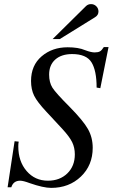

<svg xmlns="http://www.w3.org/2000/svg" viewBox="-20 -896 548 934"><path d="M236 -706 398 -866Q408 -876 423 -876Q438 -876 448.5 -865.5Q459 -855 459 -840Q459 -822 442 -812L271 -706ZM508 -667 468 -467 450 -470Q450 -553 425 -593Q400 -633 331 -633Q279 -633 249 -606.5Q219 -580 219 -533Q219 -495 235 -469.5Q251 -444 318 -377Q385 -309 408 -268Q431 -227 431 -177Q431 -92 373.5 -37Q316 18 229 18Q191 18 125 -5Q93 -17 78 -17Q45 -17 35 15H17L51 -209L71 -207Q69 -198 69 -184Q69 -111 109.5 -64Q150 -17 213 -17Q271 -17 307.5 -52.5Q344 -88 344 -145Q344 -178 331 -204.5Q318 -231 284 -268L245 -310Q242 -313 228 -328.5Q214 -344 206 -352Q161 -400 146 -430.5Q131 -461 131 -502Q131 -578 182.5 -622Q234 -666 309 -666Q361 -666 394 -652Q423 -641 440 -641Q457 -641 466 -646Q475 -651 485 -667Z"/></svg>

Font: STIX
Style: Italic
Weight: 400
Italic angle: -16.33°
Designer: MicroPress Inc., with final additions and corrections provided by Coen Hoffman, Elsevier (retired)
Version: Version 1.1.1